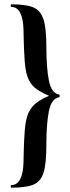

<svg xmlns="http://www.w3.org/2000/svg" viewBox="-20 -745 323 882"><path d="M193 -80Q193 6 180.5 47Q168 88 135 102.5Q102 117 33 117Q29 117 29 111Q29 105 33 105Q59 105 73 77.5Q87 50 88 -1Q90 -122 96.5 -172Q103 -222 126 -251.5Q149 -281 205 -305Q149 -328 126 -356.5Q103 -385 96.5 -435Q90 -485 88 -607Q87 -658 73 -685.5Q59 -713 33 -713Q29 -713 29 -719Q29 -725 33 -725Q102 -725 134.5 -710.5Q167 -696 180 -655.5Q193 -615 193 -529Q193 -434 204.5 -375.5Q216 -317 251 -311Q254 -311 254 -304.5Q254 -298 251 -298Q216 -292 204.5 -234Q193 -176 193 -80Z"/></svg>

Font: Cormorant Infant
Style: Bold
Weight: 700
Designer: Christian Thalmann (Catharsis Fonts)
Foundry: Catharsis Fonts
Version: Version 4.000